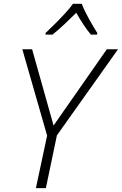

<svg xmlns="http://www.w3.org/2000/svg" viewBox="-20 -967 627 987"><path d="M164.6 0 222.2 -270 94.7 -713.9H145L255.4 -321.8L529.3 -713.9H586.9L272.5 -271L215.8 0ZM213.9 -789.1 214.4 -797.4Q234.4 -816.4 261.5 -843.3Q288.6 -870.1 314.2 -897.9Q339.8 -925.8 355 -947.3H400.4Q413.1 -913.6 436.8 -870.8Q460.4 -828.1 480 -797.4L479 -789.1H447.3Q427.2 -812.5 407.5 -843Q387.7 -873.5 372.1 -901.4Q344.2 -873.5 312 -843.3Q279.8 -813 250 -789.1Z"/></svg>

Font: Open Sans Light
Style: Italic
Weight: 300
Italic angle: -12°
Designer: Monotype Design Team
Foundry: Monotype Imaging Inc.
Version: Version 3.003; ttfautohint (v1.8.4)